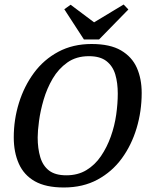

<svg xmlns="http://www.w3.org/2000/svg" viewBox="-20 -822 664 851"><path d="M263 9Q183 9 134.5 -18.5Q86 -46 63.5 -96.5Q41 -147 41 -213Q41 -292 64 -366Q87 -440 130.5 -499Q174 -558 238.5 -592.5Q303 -627 386 -627Q468 -627 516.5 -598.5Q565 -570 586.5 -521.5Q608 -473 608 -410Q608 -329 585.5 -254Q563 -179 520 -120Q477 -61 412.5 -26Q348 9 263 9ZM274 -45Q325 -45 363 -68Q401 -91 427.5 -130Q454 -169 471 -216.5Q488 -264 495 -313.5Q502 -363 502 -407Q502 -455 491 -492Q480 -529 452 -551Q424 -573 374 -573Q318 -573 278.5 -545Q239 -517 213.5 -473.5Q188 -430 173.5 -380.5Q159 -331 153 -286Q147 -241 147 -213Q147 -164 158.5 -125.5Q170 -87 197.5 -66Q225 -45 274 -45ZM352 -647 265 -781 293 -801 397 -723 528 -802 549 -780 419 -647Z"/></svg>

Font: Manuale Medium
Style: Italic
Weight: 500
Italic angle: -11°
Version: Version 1.002